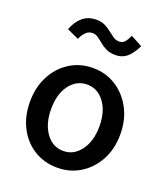

<svg xmlns="http://www.w3.org/2000/svg" viewBox="-129 -775 759 875"><g transform="rotate(20 250.0 -337.5)"><path d="M250 10Q187 10 137.5 -20.5Q88 -51 59.5 -105.5Q31 -160 31 -231Q31 -301 59.5 -355.5Q88 -410 137.5 -441.5Q187 -473 250 -473Q312 -473 361.5 -441.5Q411 -410 440 -355.5Q469 -301 469 -231Q469 -160 440 -106Q411 -52 361.5 -21Q312 10 250 10ZM250 -71Q301 -71 334 -116Q367 -161 367 -232Q367 -305 334 -349Q301 -393 250 -393Q199 -393 166 -349Q133 -305 133 -232Q133 -161 165.5 -116Q198 -71 250 -71ZM365 -671 421 -641Q400 -599 377.5 -581Q355 -563 324 -563Q297 -563 278.5 -572Q260 -581 246.5 -592.5Q233 -604 220 -613Q207 -622 192 -622Q160 -622 138 -574L81 -600Q96 -640 122.5 -662.5Q149 -685 189 -685Q214 -685 231.5 -676Q249 -667 262.5 -656Q276 -645 289 -636Q302 -627 319 -627Q335 -627 344.5 -637.5Q354 -648 365 -671Z"/></g></svg>

Font: Inconsolata SemiBold
Style: Regular
Weight: 600
Monospace: yes
Designer: Raph Levien, Cyreal, Brenton Simpson
Foundry: Raph Levien, Cyreal, Google
Version: Version 3.100; ttfautohint (v1.8.4.7-5d5b)